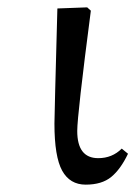

<svg xmlns="http://www.w3.org/2000/svg" viewBox="-20 -493 368 522"><path d="M128 -157Q128 -177 136 -470L217 -473L227 -464Q190 -180 190 -137Q190 -63 247 -63Q285 -63 311 -89L328 -75Q308 -33 282.5 -12Q257 9 213 9Q170 9 149 -29Q128 -67 128 -157Z"/></svg>

Font: myMathFont
Style: Regular
Weight: 400
Designer: Ross Mills, John Hudson & Paul Hanslow, Tiro Typeworks Ltd; with prior portions MicroPress Inc., and Coen Hoffman. Math 
Foundry: Tiro Typeworks Ltd
Version: Version 2.13 b171